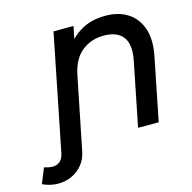

<svg xmlns="http://www.w3.org/2000/svg" viewBox="-250 -837 1169 1168"><g transform="rotate(-15 334.5 -253.5)"><path d="M-123 180 -84 84Q-48 96 -22.5 93.5Q3 91 19 74Q35 57 41 25L186 -700H312L296 -622Q328 -655 369 -677Q432 -710 514 -710Q598 -710 655.5 -672.5Q713 -635 736.5 -565Q760 -495 740 -395L661 0H531L611 -399Q631 -498 595 -547Q559 -596 473 -596Q394 -596 335.5 -549.5Q277 -503 257 -403L167 44Q158 96 129.5 131Q101 166 60.5 184.5Q20 203 -27.5 202.5Q-75 202 -123 180Z"/></g></svg>

Font: Montserrat Thin SemiBold
Style: Italic
Weight: 600
Italic angle: -11.3°
Version: Version 9.000